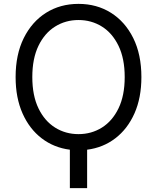

<svg xmlns="http://www.w3.org/2000/svg" viewBox="-20 -757 801 980"><path d="M424.7 203.1H336.6V7.1Q255.3 -3.2 192.8 -51Q130.3 -98.7 95 -178.3Q59.7 -257.8 59.7 -363.6Q59.7 -478.7 101.2 -562.5Q142.8 -646.3 215.2 -691.8Q287.6 -737.2 380.7 -737.2Q473.7 -737.2 546.2 -691.8Q618.6 -646.3 660.2 -562.5Q701.7 -478.7 701.7 -363.6Q701.7 -257.8 666.4 -178.3Q631 -98.7 568.5 -51Q506 -3.2 424.7 7.1ZM380.7 -72.4Q446.7 -72.4 500.2 -105.8Q553.6 -139.2 585 -204.2Q616.5 -269.2 616.5 -363.6Q616.5 -458.1 585 -523.1Q553.6 -588.1 500.2 -621.4Q446.7 -654.8 380.7 -654.8Q314.6 -654.8 261.2 -621.4Q207.7 -588.1 176.3 -523.1Q144.9 -458.1 144.9 -363.6Q144.9 -269.2 176.3 -204.2Q207.7 -139.2 261.2 -105.8Q314.6 -72.4 380.7 -72.4Z"/></svg>

Font: Linik Sans
Style: Regular
Weight: 400
Designer: Rasmus Andersson (font), Marc Monis (original base), Kil Hyung-jin (Pretendard portions), Cristiano Sobral (main changes
Foundry: rsms
Version: Version 3.018;May 31, 2022;FontCreator 14.0.0.2814 64-bit; t